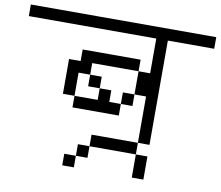

<svg xmlns="http://www.w3.org/2000/svg" viewBox="-86 -792 1172 1020"><g transform="rotate(10 500.0 -282.0)"><path d="M1000 -625H750V-62.5H687.5V-312.5H625V-437.5H687.5V-625H0V-687.5H1000ZM250 -437.5H312.5V-500H625V-437.5H375V-375H312.5V-250H250ZM312.5 -250H437.5V-312.5H500V-250H562.5V-187.5H312.5ZM375 -375H437.5V-312.5H375ZM562.5 -312.5H625V-250H562.5Z M687.5 0H437.5V-62.5H687.5ZM312.5 62.5H375V125H312.5ZM375 0H437.5V62.5H375ZM687.5 0H750V125H687.5Z"/></g></svg>

Font: 寒蝉点阵体 16px
Style: Regular
Weight: 400
Designer: Designed by Warren2060
Foundry: ChillType
Version: Version 1.000